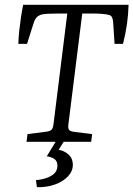

<svg xmlns="http://www.w3.org/2000/svg" viewBox="-20 -588 553 796"><path d="M90 0 94 -32 171 -42Q188 -44 194 -50.5Q200 -57 202 -75L259 -532H223Q199 -532 178.5 -531Q158 -530 147 -526Q137 -522 131 -515Q125 -508 121 -497L92 -406H56Q57 -435 60 -462.5Q63 -490 67 -516.5Q71 -543 76 -568H513Q512 -528 506.5 -489Q501 -450 490 -406H455L449 -497Q448 -510 444 -517Q440 -524 432 -526Q422 -529 402.5 -530.5Q383 -532 359 -532H321L263 -68Q262 -55 267 -49Q272 -43 290 -41L362 -32L358 0ZM256 -19 223 33Q247 37 264.5 53Q282 69 282 95Q282 122 261.5 143.5Q241 165 207.5 177Q174 189 133 188L129 159Q170 155 194 140Q218 125 218 99Q218 79 204.5 70.5Q191 62 174 60L222 -19Z"/></svg>

Font: Rasa Light
Style: Italic
Weight: 300
Italic angle: -7.10001°
Designer: Anna Giedrys (Yrsa+Rasa design), David Brezina (Yrsa art-direction, Rasa art-direction, design)
Foundry: Rosetta Type Foundry
Version: Version 2.004